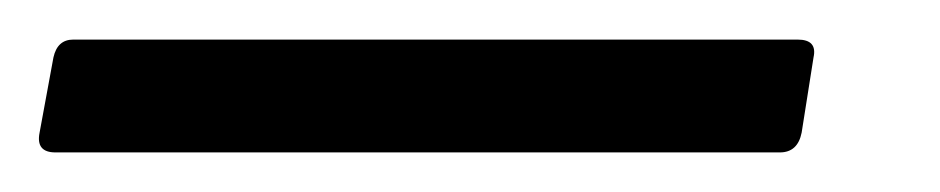

<svg xmlns="http://www.w3.org/2000/svg" viewBox="-64 44 475 97"><path d="M-36 121Q-46 121 -44 111L-37 73Q-35 64 -27 64H339Q349 64 347 73L341 111Q339 121 330 121Z"/></svg>

Font: Sofia Sans Condensed
Style: Italic
Weight: 400
Italic angle: -9°
Designer: Botio Nikoltchev, Ani Petrova
Foundry: lettersoup
Version: Version 4.101